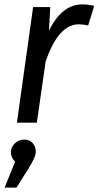

<svg xmlns="http://www.w3.org/2000/svg" viewBox="-20 -559 449 875"><path d="M106.9 213.9 55.2 295.9H1L48.8 178.2Q29.8 159.2 29.8 135.3Q29.8 111.3 47.9 94.2Q65.9 77.1 90.3 77.1Q114.7 77.1 128.9 93Q143.1 108.9 143.1 132.8Q143.1 156.7 106.9 213.9ZM356 -539.1Q380.9 -539.1 409.2 -532.2L381.8 -442.9Q362.8 -447.8 338.9 -448.2Q246.1 -448.2 188 -278.8L147.9 0H57.1L130.9 -526.9H209L203.1 -418.9Q261.7 -539.1 356 -539.1Z"/></svg>

Font: FiraSans-Italic
Style: Italic
Weight: 400
Italic angle: -8°
Designer: Carrois Corporate & Edenspiekermann AG
Foundry: Carrois Corporate GbR & Edenspiekermann AG
Version: Version 3.106;PS 003.106;hotconv 1.0.70;makeotf.lib2.5.58329